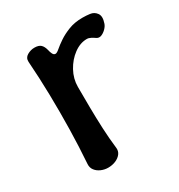

<svg xmlns="http://www.w3.org/2000/svg" viewBox="-131 -600 652 699"><g transform="rotate(-30 194.5 -250.0)"><path d="M124 10Q109 10 95 4Q81 -2 72.5 -13Q64 -24 65 -39Q70 -109 71.5 -181.5Q73 -254 71.5 -327Q70 -400 65 -469Q64 -486 78.5 -494.5Q93 -503 109 -503Q127 -503 135.5 -495Q144 -487 148 -471Q150 -461 154 -453Q158 -445 165 -445Q171 -445 182.5 -455Q194 -465 212.5 -477.5Q231 -490 256.5 -500Q282 -510 315 -510Q323 -510 331 -509.5Q339 -509 346 -508Q363 -506 373 -492Q383 -478 374 -452Q371 -442 361.5 -432.5Q352 -423 341.5 -419Q331 -415 322 -421Q315 -426 306.5 -430.5Q298 -435 290 -435Q262 -435 235.5 -415.5Q209 -396 192 -365Q175 -334 175 -300Q175 -258 175.5 -213.5Q176 -169 178 -125Q180 -81 185 -39Q187 -24 178.5 -13Q170 -2 155.5 4Q141 10 124 10Z"/></g></svg>

Font: Winky Sans
Style: Regular
Weight: 400
Designer: Simon Atzbach
Foundry: typofactur
Version: Version 1.205